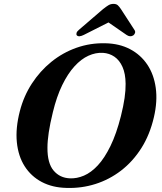

<svg xmlns="http://www.w3.org/2000/svg" viewBox="-20 -930 812 963"><path d="M509 -713Q579 -711.5 632.2 -683.5Q685.5 -655.5 718.8 -606Q752 -556.5 761.2 -489.2Q770.5 -422 752 -342.5Q731.5 -254 688.8 -186.8Q646 -119.5 587 -74.2Q528 -29 458.2 -7Q388.5 15 313.5 12.5Q243 11 189.5 -17.2Q136 -45.5 103.8 -96Q71.5 -146.5 64.5 -216.8Q57.5 -287 79.5 -372.5Q99 -448 139.8 -510.8Q180.5 -573.5 237.5 -619.8Q294.5 -666 363.8 -690.5Q433 -715 509 -713ZM331 -35.5Q365.5 -34 401.2 -49.2Q437 -64.5 470.8 -100.8Q504.5 -137 534.2 -198Q564 -259 586.5 -348Q599 -398 604.8 -438Q610.5 -478 610 -510Q609.5 -560.5 594.5 -594.2Q579.5 -628 554 -645.5Q528.5 -663 496 -665Q460 -667 423.5 -650.5Q387 -634 353.5 -597.2Q320 -560.5 292 -503Q264 -445.5 245 -366.5Q231 -309.5 224.5 -265.8Q218 -222 218 -189Q217.5 -111.5 248.8 -74.5Q280 -37.5 331 -35.5ZM558 -834.5H499.5L614.5 -755Q632.5 -742.5 648.5 -752.5Q654 -756.5 657 -764.2Q660 -772 654 -780.5L586.5 -884.5Q578.5 -896.5 571 -903.5Q563.5 -910.5 549 -910.5Q535 -910.5 523.5 -903.5Q512 -896.5 497 -884.5L376 -780.5Q365.5 -772 363.8 -764.2Q362 -756.5 365.5 -752.5Q370.5 -747.5 379.5 -748.2Q388.5 -749 400.5 -755Z"/></svg>

Font: Fraunces SemiBold
Style: Italic
Weight: 600
Italic angle: -16°
Version: Version 1.000;[b76b70a41]